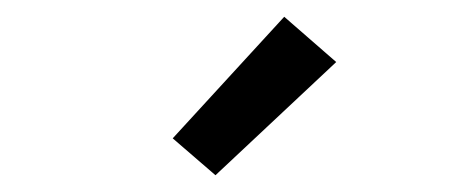

<svg xmlns="http://www.w3.org/2000/svg" viewBox="-20 -787 540 229"><path d="M237 -578 186 -622 319 -767 381 -713Z"/></svg>

Font: Iosevka SS04 Medium
Style: Regular
Weight: 500
Monospace: yes
Designer: Belleve Invis
Foundry: Belleve Invis
Version: Version 19.0.0; ttfautohint (v1.8.4)